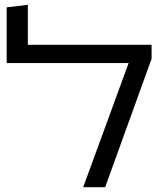

<svg xmlns="http://www.w3.org/2000/svg" viewBox="-20 -780 684 800"><path d="M326.6 0 515.9 -517.2H7.8V-749.4L96 -760V-593.4H611.6V-535.2L418.2 0Z"/></svg>

Font: Noto Sans Hebrew Light
Style: Regular
Weight: 100
Version: Version 3.000